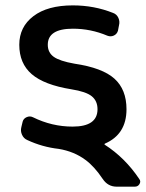

<svg xmlns="http://www.w3.org/2000/svg" viewBox="-20 -576 549 724"><path d="M254.9 -467.8Q160.2 -467.8 160.2 -407.2Q160.2 -377.9 182.6 -361.8Q205.1 -345.7 260.7 -335.9Q366.2 -320.3 411.6 -279.3Q457 -238.3 457 -164.1Q457 -69.3 375 -34.2Q374 -33.2 374 -31.7Q374 -30.3 375 -30.3Q451.2 18.6 504.9 98.6Q508.8 103.5 508.8 108.4Q508.8 113.3 505.9 118.2Q500 127.9 488.3 127.9H419.9Q386.7 127.9 367.2 98.6Q335.9 51.8 302.7 27.3Q259.8 -4.9 201.2 -14.6Q139.6 -21.5 83 -47.9Q69.3 -53.7 63 -67.9Q56.6 -82 60.5 -96.7L65.4 -117.2Q68.4 -128.9 80.6 -134.3Q92.8 -139.6 104.5 -133.8Q175.8 -98.6 253.9 -98.6Q347.7 -98.6 347.7 -164.1Q347.7 -195.3 326.2 -212.9Q304.7 -230.5 249 -239.3Q146.5 -255.9 99.6 -296.4Q52.7 -336.9 52.7 -407.2Q52.7 -474.6 106 -515.1Q159.2 -555.7 254.9 -555.7Q335 -555.7 406.2 -527.3Q419.9 -522.5 426.3 -508.8Q432.6 -495.1 428.7 -480.5L424.8 -460Q420.9 -447.3 409.2 -441.9Q397.5 -436.5 384.8 -441.4Q322.3 -467.8 254.9 -467.8Z"/></svg>

Font: Gen Jyuu GothicL Medium
Style: Regular
Weight: 500
Designer: [Source Han Sans]
Ryoko NISHIZUKA  (kana & ideographs); Paul D. Hunt (Latin, Greek & Cyrillic); Wenlong ZHANG  (bopomofo
Version: Version 1.002.20150607